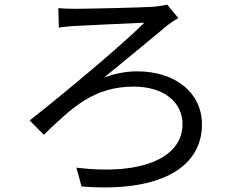

<svg xmlns="http://www.w3.org/2000/svg" viewBox="-20 -765 1040 829"><path d="M232 -730 234 -646C255 -649 283 -652 305 -653C355 -656 542 -664 603 -667C518 -580 254 -359 108 -245L169 -183C294 -303 385 -391 558 -391C686 -391 768 -325 768 -229C768 -81 587 -7 310 -41L332 40C663 67 852 -37 852 -228C852 -364 738 -457 572 -457C532 -457 483 -450 429 -430C512 -498 632 -596 706 -658C716 -666 737 -680 750 -687L702 -745C687 -741 663 -738 646 -736C583 -732 355 -727 302 -727C275 -727 250 -728 232 -730Z"/></svg>

Font: Source Han Sans TC
Style: Regular
Weight: 400
Designer: Ryoko NISHIZUKA 西塚涼子 (kana, bopomofo & ideographs); Paul D. Hunt (Latin, Greek & Cyrillic); Sandoll Communications 산돌커뮤니
Foundry: Adobe
Version: Version 2.002;hotconv 1.0.116;makeotfexe 2.5.65601